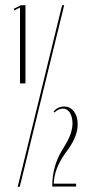

<svg xmlns="http://www.w3.org/2000/svg" viewBox="-20 -719 352 739"><path d="M57 -398V-690L35 -679L33 -685L61 -699H78V-398ZM48 0 219 -699H227L56 0ZM190 -286 186 -289Q201 -309 228 -309Q250 -309 264.5 -290Q279 -271 279 -241Q279 -197 245 -148L229 -126Q188 -67 187 -12H273V-1H181Q181 -79 219 -141L228 -156Q259 -205 259 -244Q259 -269 249 -285Q239 -301 222 -301Q205 -301 190 -286Z"/></svg>

Font: Moniqa ExtLt Narrow Display
Style: Regular
Weight: 200
Width: 4
Designer: Rajesh Rajput
Foundry: Rajesh Rajput
Version: Version 1.000